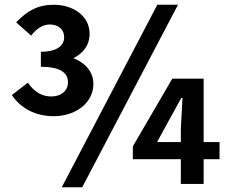

<svg xmlns="http://www.w3.org/2000/svg" viewBox="-20 -774 961 808"><path d="M206 -285C296 -285 373 -339 373 -421C373 -474 336 -511 289 -529C331 -551 357 -584 357 -632C357 -708 287 -754 206 -754C139 -754 94 -728 48 -680L111 -624C132 -651 158 -671 189 -671C226 -671 250 -650 250 -617C250 -578 213 -556 152 -556V-493C228 -493 266 -471 266 -428C266 -390 235 -368 196 -368C156 -368 125 -387 97 -426L30 -374C67 -318 130 -285 206 -285ZM240 14H326L729 -754H642ZM741 0H837V-104H904V-176H837V-443H705L539 -158V-104H741ZM741 -176H641L694 -273L743 -362H748L741 -232Z"/></svg>

Font: Noto Sans Mono CJK TC
Style: Bold
Weight: 700
Designer: Ryoko NISHIZUKA 西塚涼子 (kana, bopomofo & ideographs); Paul D. Hunt (Latin, Greek & Cyrillic); Sandoll Communications 산돌커뮤니
Foundry: Adobe
Version: Version 2.004;hotconv 1.0.118;makeotfexe 2.5.65603